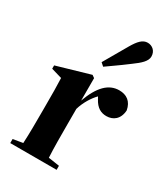

<svg xmlns="http://www.w3.org/2000/svg" viewBox="-182 -818 793 904"><g transform="rotate(30 214.5 -366.5)"><path d="M24 0H276V-22L216 -31C213 -83 213 -154 213 -209V-295C225 -336 249 -374 272 -397L278 -386C298 -348 323 -336 352 -336C388 -336 419 -358 422 -407C414 -452 385 -472 345 -472C288 -472 245 -429 213 -340V-462L199 -472L20 -420V-402L78 -385C80 -340 80 -302 80 -240V-209C80 -154 80 -83 77 -31L24 -22ZM206 -545 223 -530C250 -550 276 -566 334 -610C371 -637 396 -659 396 -685C396 -716 373 -733 349 -733C322 -733 303 -712 280 -673C242 -607 222 -573 206 -545Z"/></g></svg>

Font: Source Serif 4 Display
Style: Bold
Weight: 700
Designer: Frank Grießhammer
Foundry: Adobe Systems Incorporated
Version: Version 4.004;hotconv 1.0.117;makeotfexe 2.5.65602